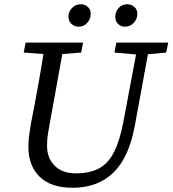

<svg xmlns="http://www.w3.org/2000/svg" viewBox="-20 -871 814 906"><path d="M323 15Q220 15 167 -37Q114 -89 114 -179Q114 -205 117.5 -232Q121 -259 126 -288L140 -360Q152 -424 163.5 -488Q175 -552 185 -616L92 -623L101 -670H372L363 -623L274 -616L214 -284Q210 -259 206 -237.5Q202 -216 202 -183Q202 -125 238 -89Q274 -53 338 -53Q403 -53 446.5 -76Q490 -99 517.5 -152.5Q545 -206 562 -295L622 -614L520 -623L529 -670H774L764 -623L678 -615L616 -277Q588 -126 514 -55.5Q440 15 323 15ZM351 -745Q332 -745 317.5 -758Q303 -771 303 -792Q303 -817 320.5 -834Q338 -851 361 -851Q381 -851 394.5 -838.5Q408 -826 408 -806Q408 -781 391.5 -763Q375 -745 351 -745ZM569 -745Q551 -745 537.5 -758Q524 -771 524 -792Q524 -817 540.5 -834Q557 -851 580 -851Q600 -851 614 -838.5Q628 -826 628 -806Q628 -781 611 -763Q594 -745 569 -745Z"/></svg>

Font: Source Serif 4 SmText
Style: Italic
Weight: 400
Italic angle: -12°
Designer: Frank Grießhammer
Foundry: Adobe
Version: Version 4.005;hotconv 1.1.0;makeotfexe 2.6.0